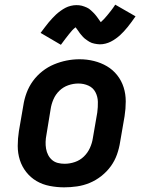

<svg xmlns="http://www.w3.org/2000/svg" viewBox="-20 -795 640 823"><path d="M255 8Q224 8 193 2Q162 -4 136.5 -19Q111 -34 92.5 -57.5Q74 -81 65 -109.5Q56 -138 56 -169.5Q56 -201 61 -233L80 -343Q84 -370 94 -397Q104 -424 121 -447.5Q138 -471 161.5 -489.5Q185 -508 211.5 -519Q238 -530 265.5 -535.5Q293 -541 321 -541Q353 -541 383 -533.5Q413 -526 438.5 -511Q464 -496 482.5 -472.5Q501 -449 510 -420.5Q519 -392 519 -360.5Q519 -329 514 -297L495 -187Q491 -160 481.5 -133Q472 -106 455 -82.5Q438 -59 414.5 -40.5Q391 -22 364.5 -11Q338 0 310 4Q282 8 255 8ZM257 -93Q279 -93 301 -100.5Q323 -108 339.5 -124Q356 -140 365.5 -161Q375 -182 378 -203L397 -313Q400 -336 399.5 -358.5Q399 -381 389 -400Q379 -419 359 -428Q339 -437 316 -437Q294 -437 272.5 -429.5Q251 -422 234.5 -406Q218 -390 209 -369Q200 -348 197 -327L179 -217Q176 -202 175.5 -187Q175 -172 177.5 -157.5Q180 -143 186.5 -130.5Q193 -118 203.5 -109Q214 -100 228 -96.5Q242 -93 257 -93ZM241 -603 154 -654Q164 -667 172.5 -678.5Q181 -690 189 -699.5Q197 -709 205 -717.5Q213 -726 220.5 -733Q228 -740 239 -748Q250 -756 260.5 -761.5Q271 -767 283.5 -770Q296 -773 307 -773Q313 -773 319 -772.5Q325 -772 330.5 -770.5Q336 -769 341.5 -767Q347 -765 352.5 -762.5Q358 -760 361.5 -757.5Q365 -755 370 -750.5Q375 -746 379.5 -741.5Q384 -737 387.5 -733Q391 -729 394 -725Q397 -721 399.5 -717.5Q402 -714 405.5 -709Q409 -704 412 -700Q420 -707 426 -713.5Q432 -720 439.5 -729Q447 -738 456 -749.5Q465 -761 474 -775L561 -725Q552 -712 543.5 -700.5Q535 -689 527 -679Q519 -669 511 -660.5Q503 -652 495.5 -645Q488 -638 477 -630Q466 -622 455 -616.5Q444 -611 432 -608Q420 -605 408 -605Q402 -605 396 -606Q390 -607 384.5 -608Q379 -609 373.5 -611Q368 -613 363 -616Q358 -619 354.5 -621.5Q351 -624 345.5 -628Q340 -632 336 -636.5Q332 -641 328.5 -645Q325 -649 322 -653Q319 -657 316.5 -661Q314 -665 310 -670Q306 -675 304 -678Q296 -672 289.5 -665Q283 -658 276 -649Q269 -640 260 -628.5Q251 -617 241 -603Z"/></svg>

Font: Iosevka Slab Extended
Style: Bold Italic
Weight: 700
Width: 7
Italic angle: -9°
Monospace: yes
Designer: Belleve Invis
Foundry: Belleve Invis
Version: Version 11.1.0; ttfautohint (v1.8.3)